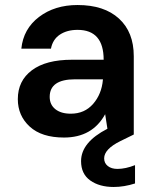

<svg xmlns="http://www.w3.org/2000/svg" viewBox="-20 -536 614 765"><path d="M235 12Q146 12 98.5 -31.5Q51 -75 51 -141Q51 -214 107 -256Q163 -298 267 -298H393Q393 -417 289 -417Q247 -417 218.5 -398Q190 -379 183 -342H65Q73 -421 135.5 -468.5Q198 -516 289 -516Q395 -516 454 -462Q513 -408 513 -312V0L460 26Q395 58 395 95Q395 114 409.5 125.5Q424 137 448 137Q480 137 518 122V195Q474 209 433 209Q376 209 339.5 183Q303 157 303 106Q303 31 408 -23L399 -81Q348 12 235 12ZM262 -83Q317 -83 351 -122Q385 -161 390 -218V-220H279Q178 -220 178 -150Q178 -119 200.5 -101Q223 -83 262 -83Z"/></svg>

Font: AWOL-DM SemiBold
Style: Regular
Weight: 600
Designer: Colophon Foundry, Jonny Pinhorn, Mikhail Sharanda
Foundry: Colophon Foundry
Version: Version 1.000;Glyphs 3.2.3 (3260)